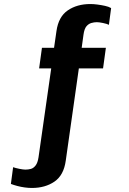

<svg xmlns="http://www.w3.org/2000/svg" viewBox="-20 -748 640 952"><path d="M138 184Q122 184 103 181.5Q84 179 65.5 174Q47 169 34 164L45 81Q56 85 75.5 89Q95 93 106 93Q120 93 133 89.5Q146 86 156.5 72.5Q167 59 171 32L234 -409H174L188 -511H248L260 -594Q270 -665 316 -696.5Q362 -728 428 -728Q444 -728 463 -725.5Q482 -723 500.5 -719Q519 -715 531 -708L520 -625Q510 -630 490.5 -634Q471 -638 460 -638Q447 -638 433 -634Q419 -630 408.5 -617.5Q398 -605 394 -576L385 -511H505L491 -409H371L306 49Q296 121 250 152.5Q204 184 138 184Z"/></svg>

Font: Chivo Mono SemiBold
Style: Italic
Weight: 600
Italic angle: -8.05°
Monospace: yes
Version: Version 1.008